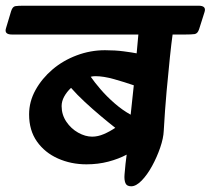

<svg xmlns="http://www.w3.org/2000/svg" viewBox="-83 -632 739 673"><path d="M-62 -533 -44 -593Q-39 -609 -29 -610.5Q-19 -612 0 -612H613Q641 -612 634 -590L615 -530Q610 -514 599 -512.5Q588 -511 566 -511H522Q518 -483 512.5 -431Q507 -379 501 -312.5Q495 -246 491 -174Q490 -148 478.5 -114.5Q467 -81 450 -50Q433 -19 413.5 1Q394 21 377 21Q361 21 356.5 9.5Q352 -2 353.5 -20Q355 -38 357 -58L361 -90Q333 -75 297 -65.5Q261 -56 220 -56Q166 -56 120 -76.5Q74 -97 46.5 -136Q19 -175 19 -231Q19 -276 41.5 -316.5Q64 -357 101 -388.5Q138 -420 186 -438Q234 -456 285 -456Q321 -456 351 -452Q381 -448 396 -445L402 -511H-41Q-69 -511 -62 -533ZM133 -260Q133 -230 149.5 -205.5Q166 -181 191 -167Q216 -153 240 -153Q260 -153 281 -162Q302 -171 321 -184Q298 -202 270 -225.5Q242 -249 214.5 -274.5Q187 -300 166 -324Q151 -310 142 -293.5Q133 -277 133 -260ZM235 -363Q248 -344 269.5 -319Q291 -294 318.5 -270Q346 -246 375 -230L386 -333Q354 -344 317 -354.5Q280 -365 251 -365Q243 -365 235 -363Z"/></svg>

Font: Alkatra Medium
Style: Regular
Weight: 500
Designer: Suman Bhandary
Version: Version 1.100;gftools[0.9.22]